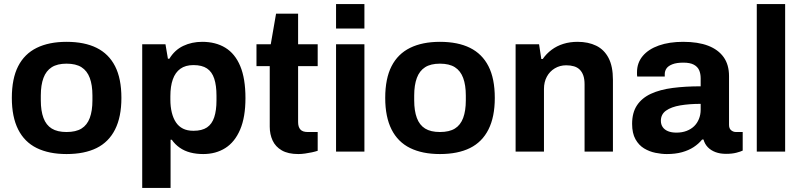

<svg xmlns="http://www.w3.org/2000/svg" viewBox="-20 -743 3932 941"><path d="M306 12Q220 12 160 -17.5Q100 -47 69 -108.5Q38 -170 38 -263Q38 -358 69 -418.5Q100 -479 160 -508.5Q220 -538 306 -538Q394 -538 453.5 -508.5Q513 -479 544 -418.5Q575 -358 575 -263Q575 -170 544 -108.5Q513 -47 453.5 -17.5Q394 12 306 12ZM306 -96Q352 -96 379.5 -113Q407 -130 420 -165Q433 -200 433 -251V-275Q433 -326 420 -361Q407 -396 379.5 -413.5Q352 -431 306 -431Q261 -431 233.5 -413.5Q206 -396 193 -361Q180 -326 180 -275V-251Q180 -200 193 -165Q206 -130 233.5 -113Q261 -96 306 -96Z M677 178V-526H791L803 -455H810Q836 -498 878 -518Q920 -538 971 -538Q1037 -538 1084.5 -509Q1132 -480 1157.5 -419Q1183 -358 1183 -262Q1183 -169 1157 -108Q1131 -47 1084.5 -17.5Q1038 12 976 12Q942 12 913 4.5Q884 -3 861 -19Q838 -35 822 -58H816V178ZM928 -102Q970 -102 994.5 -118.5Q1019 -135 1030 -168.5Q1041 -202 1041 -251V-274Q1041 -324 1030 -357.5Q1019 -391 994.5 -407.5Q970 -424 928 -424Q889 -424 864 -406Q839 -388 827 -354Q815 -320 815 -272V-255Q815 -220 822 -191.5Q829 -163 842.5 -143Q856 -123 877 -112.5Q898 -102 928 -102Z M1442 12Q1392 12 1361 -6Q1330 -24 1316 -54.5Q1302 -85 1302 -122V-419H1237V-526H1307L1333 -676H1441V-526H1537V-419H1441V-145Q1441 -121 1452 -108.5Q1463 -96 1488 -96H1537V-4Q1525 0 1509 3.5Q1493 7 1475 9.5Q1457 12 1442 12Z M1627 -603V-723H1766V-603ZM1627 0V-526H1766V0Z M2136 12Q2050 12 1990 -17.5Q1930 -47 1899 -108.5Q1868 -170 1868 -263Q1868 -358 1899 -418.5Q1930 -479 1990 -508.5Q2050 -538 2136 -538Q2224 -538 2283.5 -508.5Q2343 -479 2374 -418.5Q2405 -358 2405 -263Q2405 -170 2374 -108.5Q2343 -47 2283.5 -17.5Q2224 12 2136 12ZM2136 -96Q2182 -96 2209.5 -113Q2237 -130 2250 -165Q2263 -200 2263 -251V-275Q2263 -326 2250 -361Q2237 -396 2209.5 -413.5Q2182 -431 2136 -431Q2091 -431 2063.5 -413.5Q2036 -396 2023 -361Q2010 -326 2010 -275V-251Q2010 -200 2023 -165Q2036 -130 2063.5 -113Q2091 -96 2136 -96Z M2507 0V-526H2622L2633 -454H2640Q2658 -480 2683.5 -499Q2709 -518 2741 -528Q2773 -538 2811 -538Q2863 -538 2902 -519Q2941 -500 2962.5 -459Q2984 -418 2984 -352V0H2845V-330Q2845 -355 2839 -372.5Q2833 -390 2821.5 -401.5Q2810 -413 2793 -418Q2776 -423 2755 -423Q2724 -423 2699 -408Q2674 -393 2660 -367Q2646 -341 2646 -307V0Z M3248 12Q3222 12 3192.5 6Q3163 0 3137 -15.5Q3111 -31 3094.5 -60.5Q3078 -90 3078 -136Q3078 -191 3102 -227Q3126 -263 3170.5 -283.5Q3215 -304 3277 -312Q3339 -320 3414 -320V-359Q3414 -382 3406.5 -399Q3399 -416 3380.5 -426Q3362 -436 3329 -436Q3296 -436 3275.5 -428Q3255 -420 3246.5 -407.5Q3238 -395 3238 -380V-368H3103Q3102 -373 3102 -377.5Q3102 -382 3102 -389Q3102 -435 3130 -468.5Q3158 -502 3209 -520Q3260 -538 3328 -538Q3401 -538 3450.5 -519Q3500 -500 3526.5 -463Q3553 -426 3553 -370V-131Q3553 -113 3563.5 -104.5Q3574 -96 3587 -96H3620V-5Q3610 0 3589 5.5Q3568 11 3538 11Q3509 11 3486.5 2.5Q3464 -6 3449 -21.5Q3434 -37 3428 -59H3421Q3404 -38 3379.5 -22Q3355 -6 3322.5 3Q3290 12 3248 12ZM3295 -93Q3323 -93 3345 -101.5Q3367 -110 3382 -124.5Q3397 -139 3405.5 -160Q3414 -181 3414 -205V-234Q3358 -234 3314 -226.5Q3270 -219 3244.5 -201Q3219 -183 3219 -151Q3219 -133 3228 -120Q3237 -107 3254 -100Q3271 -93 3295 -93Z M3689 0V-723H3828V0Z"/></svg>

Font: Archivo SemiBold
Style: Bold
Weight: 700
Version: Version 2.001